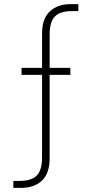

<svg xmlns="http://www.w3.org/2000/svg" viewBox="-20 -749 447 936"><path d="M45 167V133H74Q134 133 159.5 106.5Q185 80 185 19V-585Q185 -658 223 -693.5Q261 -729 325 -729H362V-695H333Q273 -695 247.5 -668.5Q222 -642 222 -581V23Q222 96 184.5 131.5Q147 167 82 167ZM85 -384V-418H323V-384Z"/></svg>

Font: Mona Sans ExtraLight
Style: Regular
Weight: 200
Designer: Deni Anggara
Foundry: GitHub
Version: Version 2.000